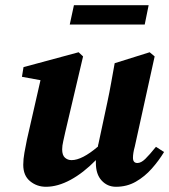

<svg xmlns="http://www.w3.org/2000/svg" viewBox="-20 -700 648 735"><path d="M424 15Q391 15 369 -9Q347 -33 347 -76Q347 -79 347 -82Q347 -85 347 -87Q299 -38 250 -11.5Q201 15 156 15Q121 15 95 -6.5Q69 -28 69 -69Q69 -91 73.5 -115.5Q78 -140 83 -165L135 -393L64 -406L70 -443L281 -500L298 -484L230 -195Q226 -176 222 -159Q218 -142 218 -128Q218 -106 228.5 -96.5Q239 -87 254 -87Q294 -87 355 -139Q355 -142 355.5 -144.5Q356 -147 357 -150L391 -309Q399 -346 405.5 -383Q412 -420 419 -458L553 -500L572 -484L496 -139Q489 -114 489 -96Q489 -76 506 -76Q520 -76 536 -91.5Q552 -107 577 -138L608 -118Q588 -85 561 -54.5Q534 -24 500 -4.5Q466 15 424 15ZM247 -606 263 -680H549L534 -606Z"/></svg>

Font: Source Serif Pro
Style: Bold Italic
Weight: 700
Italic angle: -12°
Designer: Frank Grießhammer
Foundry: Adobe Systems Incorporated
Version: Version 3.001;hotconv 1.0.111;makeotfexe 2.5.65597